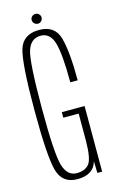

<svg xmlns="http://www.w3.org/2000/svg" viewBox="-118 -800 513 851"><g transform="rotate(-15 139.0 -374.0)"><path d="M128 4Q59 4 40.5 -62Q22 -128 22 -341Q22 -554 40.8 -616.5Q59.5 -679 133.5 -679Q206 -679 223.8 -614.2Q241.5 -549.5 241.5 -419H207.5Q207.5 -547 192.5 -599.8Q177.5 -652.5 133.5 -652.5Q88.5 -652.5 72.2 -602.8Q56 -553 56 -339.5Q56 -131.5 72.2 -77Q88.5 -22.5 131.5 -22.5Q169.5 -22.5 188.2 -45Q207 -67.5 207.5 -153.5V-275.5H137V-301H241.5V0H219.5L218 -54Q202 4 128 4ZM137 -707Q127.5 -707 120.5 -713.5Q113.5 -720 113.5 -730Q113.5 -739 120.2 -745.5Q127 -752 137 -752Q145.5 -752 152.2 -745.5Q159 -739 159 -730Q159 -720.5 152.5 -713.8Q146 -707 137 -707Z"/></g></svg>

Font: Anybody Condensed ExtraLight
Style: Regular
Weight: 200
Width: 3
Designer: Tyler Finck
Foundry: Etcetera Type Company
Version: Version 1.010; ttfautohint (v1.8.3) -l 8 -r 50 -G 200 -x 14 